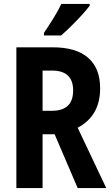

<svg xmlns="http://www.w3.org/2000/svg" viewBox="-20 -954 570 974"><path d="M63 0V-714H247Q366 -714 427 -661Q488 -608 488 -506Q488 -366 374 -306L519 0H374L257 -273H196V0ZM244 -392Q351 -392 351 -495Q351 -596 244 -596H196V-392ZM203 -787Q228 -824 251.5 -862Q275 -900 291 -934H435V-925Q421 -906 395.5 -878Q370 -850 341.5 -822Q313 -794 290 -774H203Z"/></svg>

Font: Noto Sans Mono Condensed
Style: Bold
Weight: 700
Width: 3
Designer: Monotype Design Team
Foundry: Monotype Imaging Inc.
Version: Version 2.014